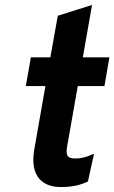

<svg xmlns="http://www.w3.org/2000/svg" viewBox="-20 -742 461 774"><path d="M226.5 12Q162 12 133.8 -27.2Q105.5 -66.5 118.5 -141L163 -395H84L104.5 -511H183L213 -678.5L351 -722L314 -511H421L401 -395H293.5L250.5 -151Q245.5 -124 252.8 -113.5Q260 -103 282.5 -103Q300.5 -103 317 -107Q333.5 -111 359 -122L334.5 -10.5Q290 12 226.5 12Z"/></svg>

Font: Overpass ExtraBold
Style: Italic
Weight: 800
Italic angle: -10°
Designer: Delve Withrington, Dave Bailey, Thomas Jockin
Foundry: Delve Fonts LLC
Version: Version 4.000